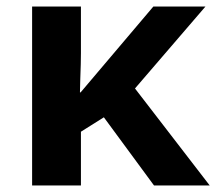

<svg xmlns="http://www.w3.org/2000/svg" viewBox="-20 -566 660 586"><path d="M78 -546H227V-403Q227 -376 225 -324L224 -284H226L448 -546H607L392 -296L620 0H450L297 -208L227 -164V0H78Z"/></svg>

Font: OpenSansMMV
Style: Bold
Weight: 700
Foundry: Ascender Corporation
Version: Version 4.001